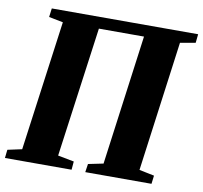

<svg xmlns="http://www.w3.org/2000/svg" viewBox="-86 -831 970 918"><g transform="rotate(10 399.5 -371.5)"><path d="M-4 0 0.5 -40.5 70 -55.5 156 -687 87 -700.5 92.5 -743H803L798.5 -700.5L724.5 -687.5L639.5 -55.5L712.5 -40.5L707.5 0H386L392 -40.5L465 -55.5L550 -687H331L244.5 -55.5L323 -40.5L319.5 0Z"/></g></svg>

Font: Merriweather 60pt Black
Style: Italic
Weight: 900
Italic angle: -7.8°
Version: Version 2.101